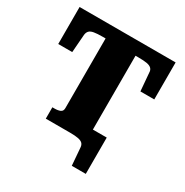

<svg xmlns="http://www.w3.org/2000/svg" viewBox="-197 -868 1155 1200"><g transform="rotate(30 380.0 -268.0)"><path d="M272 -118V-621H250Q212 -621 189 -617Q166 -613 156 -602Q146 -591 144 -573L134 -443H33V-710H726V-443H626L615 -573Q615 -591 604 -602Q593 -613 570.5 -617Q548 -621 509 -621H488V0H199V-82H216Q239 -82 255.5 -89Q272 -96 272 -118ZM374 0H318V-88H588V174H487L477 49Q476 30 466 19.5Q456 9 434 4.5Q412 0 374 0Z"/></g></svg>

Font: Roboto Serif ExtraBold
Style: Regular
Weight: 800
Designer: Greg Gazdowicz
Foundry: Commercial Type
Version: Version 1.008